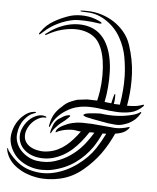

<svg xmlns="http://www.w3.org/2000/svg" viewBox="-71 -775 671 821"><g transform="rotate(5 264.0 -364.5)"><path d="M220 -687Q184 -681 150.5 -665Q117 -649 90 -624Q88 -623 82 -617Q76 -611 74 -613Q72 -615 75 -619Q78 -623 80 -626Q100 -655 132.5 -673.5Q165 -692 200 -703Q229 -711 262 -708.5Q295 -706 324 -692Q333 -688 335 -685.5Q337 -683 335 -682Q333 -681 328.5 -681Q324 -681 320 -682Q309 -684 294.5 -685.5Q280 -687 265.5 -687.5Q251 -688 239 -688Q227 -688 220 -687ZM504 -305Q486 -300 465 -297Q443 -294 422 -294Q400 -294 382 -296Q375 -297 365 -298Q354 -298 342 -297L320 -295Q310 -294 303 -292Q301 -292 296 -289Q292 -287 293 -285Q293 -282 298 -281Q302 -279 304 -278Q335 -271 369 -265Q403 -258 434 -256Q445 -255 459 -258Q474 -262 488 -268Q502 -275 515 -286Q527 -297 535 -311Q537 -313 538 -318Q538 -322 533 -318Q522 -310 504 -305ZM229 -279Q223 -278 215 -275Q206 -271 198 -265Q189 -260 183 -255Q170 -242 166 -228Q161 -215 159 -207Q158 -204 158 -198Q158 -191 163 -200Q168 -211 175 -218L190 -234Q192 -236 199 -242Q207 -248 216 -255Q224 -262 230 -268Q237 -274 237 -277Q236 -280 229 -279ZM444 -343Q455 -404 454 -465Q453 -504 445.5 -547Q438 -590 416 -629Q394 -669 355.5 -695.5Q317 -722 275 -724Q264 -725 252.5 -725Q241 -725 241 -728Q241 -729 245 -729.5Q249 -730 253.5 -730Q258 -730 263 -730Q268 -730 269 -730Q300 -730 330 -721Q360 -712 385.5 -695.5Q411 -679 431 -655Q451 -631 461 -600Q481 -539 484 -481Q487 -423 479 -367Q478 -357 475 -341Q487 -341 499 -342Q521 -343 542 -351Q547 -353 547 -350Q547 -347 545 -345Q521 -321 492 -315Q463 -309 431 -311Q399 -313 366 -318Q333 -323 300 -322Q279 -321 258 -315Q237 -309 218 -297Q198 -285 182 -268Q165 -250 155 -226Q154 -222 152 -222Q150 -222 150 -225Q150 -229 151 -231Q156 -260 168 -279Q180 -298 197 -312Q214 -330 234 -338Q242 -341 249 -344L261 -348L293 -352Q297 -353 302 -353H312Q331 -353 346 -352Q351 -374 354 -393Q359 -428 359 -461.5Q359 -495 354.5 -524.5Q350 -554 340.5 -577Q331 -600 317 -615Q301 -631 277.5 -639.5Q254 -648 226.5 -648Q199 -648 168.5 -640Q138 -632 108 -615Q102 -611 100 -613Q98 -615 101.5 -617.5Q105 -620 108 -622Q134 -642 163 -654Q192 -666 221.5 -669Q251 -672 278.5 -665.5Q306 -659 328 -641Q349 -623 362 -597.5Q375 -572 381.5 -541.5Q388 -511 389 -478Q390 -445 387 -413Q385 -383 378 -349Q390 -348 403 -346H407L408 -350Q408 -351 409.5 -357Q411 -363 412.5 -369.5Q414 -376 416 -381.5Q418 -387 419 -387Q421 -387 421 -381Q421 -375 421 -368.5Q421 -362 420 -356Q419 -351 418 -344Q431 -343 444 -343ZM435 -218Q412 -168 384 -129Q354 -88 313 -54Q270 -18 217.5 -6Q165 6 117 -2Q69 -10 32 -35.5Q-5 -61 -17 -100Q-18 -102 -19 -108.5Q-20 -115 -18 -117Q-17 -118 -15 -112Q-13 -106 -11 -104Q31 -47 84 -31.5Q137 -16 189 -28.5Q241 -41 287 -74.5Q333 -108 360 -149Q379 -178 397 -214H381Q365 -179 348 -154Q319 -112 277 -82Q235 -52 178 -40Q158 -36 133 -36.5Q108 -37 83 -45.5Q58 -54 36.5 -71Q15 -88 1 -118Q-12 -147 -8 -175Q-4 -203 9 -225.5Q22 -248 41 -263Q60 -278 78 -280Q89 -282 90 -279.5Q91 -277 79 -273Q60 -267 40.5 -242.5Q21 -218 17 -180Q15 -161 22 -142.5Q29 -124 42 -110Q55 -96 73 -86Q91 -76 111 -73Q154 -67 190 -79Q226 -91 252.5 -109.5Q279 -128 295.5 -146Q312 -164 316 -170Q330 -188 346 -214Q334 -215 325 -214Q295 -168 261 -137Q224 -104 178 -91Q155 -85 131 -86Q107 -87 86.5 -95Q66 -103 51 -118.5Q36 -134 31 -156Q26 -180 35 -202.5Q44 -225 60 -241.5Q76 -258 96 -265Q116 -272 134 -265Q135 -265 135.5 -262Q136 -259 132 -260Q120 -262 104.5 -254.5Q89 -247 76.5 -234Q64 -221 56.5 -203Q49 -185 52 -166Q55 -152 64.5 -141.5Q74 -131 89 -124.5Q104 -118 122.5 -116Q141 -114 161 -118Q199 -125 232 -152Q260 -175 288 -214Q283 -215 278 -215Q272 -216 259 -218Q247 -219 232 -217Q222 -216 207 -212Q190 -207 184 -202.5Q178 -198 182 -209Q186 -220 209 -232Q247 -252 290 -252Q333 -252 376 -247Q404 -244 432 -242Q460 -241 490 -251Q495 -253 494 -249Q493 -246 491 -244Q478 -228 455 -222Q445 -219 435 -218Z"/></g></svg>

Font: mr_AkronimG
Style: Regular
Weight: 400
Version: Version 1.002 April 14, 2020